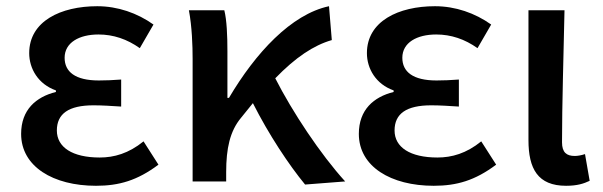

<svg xmlns="http://www.w3.org/2000/svg" viewBox="-20 -584 1942 618"><path d="M289 14C363 14 422 -3 490 -54L442 -129C394 -90 347 -77 301 -77C213 -77 163 -110 163 -164C163 -218 201 -245 281 -245C309 -245 338 -243 370 -241V-328C344 -326 320 -325 298 -325C222 -325 188 -353 188 -398C188 -447 235 -473 297 -473C345 -473 389 -458 430 -429L474 -505C422 -542 359 -564 293 -564C176 -564 74 -516 74 -413C74 -363 103 -313 160 -293V-288C96 -272 48 -231 48 -153C48 -48 151 14 289 14Z M962 10 1091 0C1011 -88 921 -224 866 -332C931 -399 989 -438 1048 -455L1039 -564C917 -538 802 -413 717 -269H712V-419C712 -469 710 -519 702 -551H588C598 -498 600 -437 600 -394V0H708V-30C708 -106 720 -162 756 -205L794 -252C845 -151 910 -53 962 10Z M1376 14C1450 14 1509 -3 1577 -54L1529 -129C1481 -90 1434 -77 1388 -77C1300 -77 1250 -110 1250 -164C1250 -218 1288 -245 1368 -245C1396 -245 1425 -243 1457 -241V-328C1431 -326 1407 -325 1385 -325C1309 -325 1275 -353 1275 -398C1275 -447 1322 -473 1384 -473C1432 -473 1476 -458 1517 -429L1561 -505C1509 -542 1446 -564 1380 -564C1263 -564 1161 -516 1161 -413C1161 -363 1190 -313 1247 -293V-288C1183 -272 1135 -231 1135 -153C1135 -48 1238 14 1376 14Z M1802 14C1838 14 1859 7 1878 -2L1863 -88C1851 -84 1839 -82 1830 -82C1804 -82 1789 -93 1789 -126C1789 -246 1794 -408 1797 -551H1681V-133C1681 -41 1711 14 1802 14Z"/></svg>

Font: Noto Sans CJK TC Medium
Style: Regular
Weight: 500
Designer: Ryoko NISHIZUKA 西塚涼子 (kana, bopomofo & ideographs); Paul D. Hunt (Latin, Greek & Cyrillic); Sandoll Communications 산돌커뮤니
Foundry: Adobe
Version: Version 2.004;hotconv 1.0.118;makeotfexe 2.5.65603